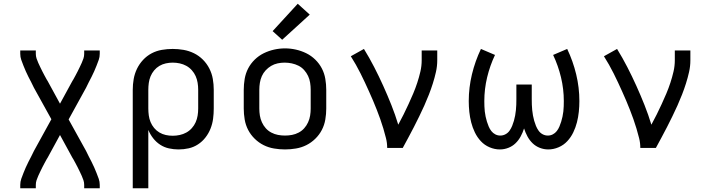

<svg xmlns="http://www.w3.org/2000/svg" viewBox="-20 -789 3790 1024"><path d="M88 215V197Q88 180 93.5 164.5Q99 149 105 134Q111 119 117.5 104Q124 89 131.5 74.5Q139 60 146.5 45.5Q154 31 161 16L254 -153L161 -321Q154 -336 146.5 -350.5Q139 -365 131.5 -379.5Q124 -394 117.5 -409Q111 -424 105 -439Q99 -454 93.5 -469.5Q88 -485 88 -502V-520H171V-502Q171 -489 175 -477Q179 -465 184 -454Q189 -443 194.5 -431.5Q200 -420 205.5 -409Q211 -398 217 -387Q223 -376 229 -365Q230 -363 231.5 -361Q233 -359 234 -357L300 -236L366 -357Q367 -359 368.5 -361Q370 -363 371 -365Q377 -376 383 -387Q389 -398 394.5 -409Q400 -420 405.5 -431.5Q411 -443 416 -454Q421 -465 425 -477Q429 -489 429 -502V-520H512V-502Q512 -485 506.5 -469.5Q501 -454 495 -439Q489 -424 482.5 -409Q476 -394 468.5 -379.5Q461 -365 453.5 -350.5Q446 -336 439 -321L346 -152L439 16Q446 31 453.5 45.5Q461 60 468.5 74.5Q476 89 482.5 104Q489 119 495 134Q501 149 506.5 164.5Q512 180 512 197V215H429V197Q429 184 425 172Q421 160 416 149Q411 138 405.5 126.5Q400 115 394.5 104Q389 93 383 82Q377 71 371 60Q370 58 368.5 56Q367 54 366 52L300 -69L234 52Q233 54 231.5 56Q230 58 229 60Q223 71 217 82Q211 93 205.5 104Q200 115 194.5 126.5Q189 138 184 149Q179 160 175 172Q171 184 171 197V215Z M688 215V-310Q688 -339 693 -367.5Q698 -396 710.5 -422Q723 -448 743 -469.5Q763 -491 788.5 -504.5Q814 -518 843 -523Q872 -528 901 -528Q930 -528 959 -523Q988 -518 1014.5 -505Q1041 -492 1062 -471Q1083 -450 1096.5 -423.5Q1110 -397 1115 -368Q1120 -339 1120 -310V-210Q1120 -183 1116.5 -156Q1113 -129 1103 -103.5Q1093 -78 1076 -56Q1059 -34 1036 -19Q1013 -4 986.5 2Q960 8 932 8Q907 8 881.5 2.5Q856 -3 834.5 -17Q813 -31 797 -51.5Q781 -72 771 -96V215ZM901 -65Q920 -65 938.5 -69Q957 -73 973.5 -82Q990 -91 1003 -105.5Q1016 -120 1023.5 -137Q1031 -154 1034 -172.5Q1037 -191 1037 -210V-310Q1037 -329 1034 -347.5Q1031 -366 1023.5 -383Q1016 -400 1003 -414.5Q990 -429 973.5 -438Q957 -447 938.5 -451Q920 -455 901 -455Q883 -455 864.5 -451Q846 -447 830 -437.5Q814 -428 802 -413.5Q790 -399 783 -382Q776 -365 773.5 -346.5Q771 -328 771 -310V-210Q771 -192 773.5 -173.5Q776 -155 783 -138Q790 -121 802 -106.5Q814 -92 830 -82.5Q846 -73 864 -69Q882 -65 901 -65Z M1500 8Q1471 8 1441.5 3Q1412 -2 1386 -15Q1360 -28 1338.5 -49Q1317 -70 1303.5 -96Q1290 -122 1285 -151.5Q1280 -181 1280 -210V-310Q1280 -339 1285 -368.5Q1290 -398 1303.5 -424Q1317 -450 1338.5 -471Q1360 -492 1386.5 -505Q1413 -518 1442 -524.5Q1471 -531 1500 -531Q1529 -531 1558 -524.5Q1587 -518 1613.5 -505Q1640 -492 1661.5 -471Q1683 -450 1696.5 -424Q1710 -398 1715 -368.5Q1720 -339 1720 -310V-210Q1720 -181 1715 -151.5Q1710 -122 1696.5 -96Q1683 -70 1661.5 -49Q1640 -28 1614 -15Q1588 -2 1558.5 3Q1529 8 1500 8ZM1500 -66Q1519 -66 1537.5 -69.5Q1556 -73 1573 -82Q1590 -91 1602.5 -105Q1615 -119 1623 -136.5Q1631 -154 1634 -172.5Q1637 -191 1637 -210V-310Q1637 -329 1634 -348Q1631 -367 1623 -384Q1615 -401 1602 -415.5Q1589 -430 1572 -438.5Q1555 -447 1536 -451Q1517 -455 1498 -455Q1479 -455 1460.5 -451Q1442 -447 1426 -437.5Q1410 -428 1397 -414Q1384 -400 1376.5 -383Q1369 -366 1366 -347.5Q1363 -329 1363 -310V-210Q1363 -191 1366 -172.5Q1369 -154 1377 -136.5Q1385 -119 1397.5 -105Q1410 -91 1427 -82Q1444 -73 1462.5 -69.5Q1481 -66 1500 -66ZM1485 -577 1434 -623 1568 -769 1632 -711Z M2045 0Q2045 -27 2038.5 -52.5Q2032 -78 2024.5 -103.5Q2017 -129 2008 -154Q1999 -179 1989.5 -203.5Q1980 -228 1969.5 -252.5Q1959 -277 1948 -301.5Q1937 -326 1926 -349.5Q1915 -373 1903 -397Q1891 -421 1878 -444Q1865 -467 1851 -489L1921 -528Q1950 -481 1975.5 -431.5Q2001 -382 2024 -331Q2047 -280 2067.5 -228.5Q2088 -177 2104 -124Q2119 -151 2132.5 -178.5Q2146 -206 2159 -234Q2172 -262 2184 -290.5Q2196 -319 2205.5 -348Q2215 -377 2222 -407Q2229 -437 2229 -468V-520H2312V-468Q2312 -436 2305 -405Q2298 -374 2288.5 -344Q2279 -314 2267.5 -284.5Q2256 -255 2243 -226Q2230 -197 2216 -168.5Q2202 -140 2187.5 -111.5Q2173 -83 2158 -55.5Q2143 -28 2128 0Z M2904 8Q2881 8 2859 -0.5Q2837 -9 2820.5 -25Q2804 -41 2793 -61.5Q2782 -82 2775 -104Q2768 -82 2757 -61.5Q2746 -41 2729.5 -25Q2713 -9 2691 -0.5Q2669 8 2646 8Q2618 8 2591 -3.5Q2564 -15 2544.5 -36Q2525 -57 2512.5 -83Q2500 -109 2493 -136.5Q2486 -164 2483 -192.5Q2480 -221 2480 -250Q2480 -322 2497 -392.5Q2514 -463 2545 -528L2620 -496Q2593 -439 2578 -376.5Q2563 -314 2563 -250Q2563 -236 2563.5 -222Q2564 -208 2565.5 -194.5Q2567 -181 2570 -167Q2573 -153 2577 -140Q2581 -127 2586.5 -114Q2592 -101 2600.5 -90Q2609 -79 2621.5 -72.5Q2634 -66 2648 -66Q2663 -66 2676 -73Q2689 -80 2697.5 -92Q2706 -104 2711.5 -117.5Q2717 -131 2721 -145Q2725 -159 2727.5 -173Q2730 -187 2731.5 -201.5Q2733 -216 2733.5 -230.5Q2734 -245 2734 -260V-338H2816V-260Q2816 -245 2816.5 -230.5Q2817 -216 2818.5 -201.5Q2820 -187 2822.5 -173Q2825 -159 2829 -145Q2833 -131 2838.5 -117.5Q2844 -104 2852.5 -92Q2861 -80 2874 -73Q2887 -66 2902 -66Q2916 -66 2928.5 -72.5Q2941 -79 2949.5 -90Q2958 -101 2963.5 -114Q2969 -127 2973 -140Q2977 -153 2980 -167Q2983 -181 2984.5 -194.5Q2986 -208 2986.5 -222Q2987 -236 2987 -250Q2987 -314 2972 -376.5Q2957 -439 2930 -496L3005 -528Q3036 -463 3053 -392.5Q3070 -322 3070 -250Q3070 -221 3067 -192.5Q3064 -164 3057 -136.5Q3050 -109 3037.5 -83Q3025 -57 3005.5 -36Q2986 -15 2959 -3.5Q2932 8 2904 8Z M3395 0Q3395 -27 3388.5 -52.5Q3382 -78 3374.5 -103.5Q3367 -129 3358 -154Q3349 -179 3339.5 -203.5Q3330 -228 3319.5 -252.5Q3309 -277 3298 -301.5Q3287 -326 3276 -349.5Q3265 -373 3253 -397Q3241 -421 3228 -444Q3215 -467 3201 -489L3271 -528Q3300 -481 3325.5 -431.5Q3351 -382 3374 -331Q3397 -280 3417.5 -228.5Q3438 -177 3454 -124Q3469 -151 3482.5 -178.5Q3496 -206 3509 -234Q3522 -262 3534 -290.5Q3546 -319 3555.5 -348Q3565 -377 3572 -407Q3579 -437 3579 -468V-520H3662V-468Q3662 -436 3655 -405Q3648 -374 3638.5 -344Q3629 -314 3617.5 -284.5Q3606 -255 3593 -226Q3580 -197 3566 -168.5Q3552 -140 3537.5 -111.5Q3523 -83 3508 -55.5Q3493 -28 3478 0Z"/></svg>

Font: Zed Sans Extended
Style: Regular
Weight: 400
Width: 7
Designer: Belleve Invis
Foundry: Belleve Invis
Version: Version 1.0.0; ttfautohint (v1.8.4)